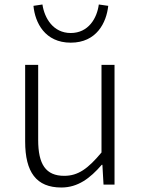

<svg xmlns="http://www.w3.org/2000/svg" viewBox="-20 -822 630 855"><path d="M253 13C327 13 381 -28 433 -88H436L441 0H490V-533H432V-143C372 -71 328 -39 266 -39C184 -39 150 -90 150 -199V-533H92V-192C92 -55 142 13 253 13ZM295 -632C410 -632 454 -721 462 -796L420 -802C412 -741 374 -675 295 -675C217 -675 178 -741 169 -802L129 -796C136 -721 180 -632 295 -632Z"/></svg>

Font: Source Han Sans SC Light
Style: Regular
Weight: 300
Designer: Ryoko NISHIZUKA (kana & ideographs); Paul D. Hunt (Latin, Greek & Cyrillic); Wenlong ZHANG (bopomofo); Sandoll Communica
Foundry: Adobe Systems Incorporated
Version: Version 1.004;PS 1.004;hotconv 1.0.82;makeotf.lib2.5.63406